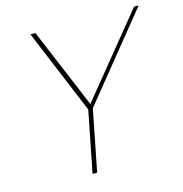

<svg xmlns="http://www.w3.org/2000/svg" viewBox="-104 -796 849 891"><g transform="rotate(-15 320.5 -350.0)"><path d="M619 -700H641L312 -294L254 0H232L290 -294L121 -700H145L306 -316Z"/></g></svg>

Font: Albert Sans Thin
Style: Italic
Weight: 250
Italic angle: -11.25°
Designer: Andreas Rasmussen
Foundry: a.Foundry
Version: Version 1.025